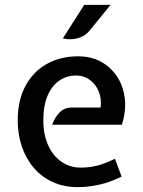

<svg xmlns="http://www.w3.org/2000/svg" viewBox="-20 -760 590 791"><path d="M301 11Q242.5 11 196.2 -10.5Q150 -32 118 -70Q86 -108 69.5 -157.8Q53 -207.5 53 -264Q53 -345.5 84.2 -404.8Q115.5 -464 171.8 -496Q228 -528 302.5 -528Q355 -528 396.2 -505.5Q437.5 -483 463 -443.5Q488.5 -404 494.2 -353.2Q500 -302.5 482 -246H195Q205.5 -276 225.2 -296.5Q245 -317 278 -317H394.5Q399 -353.5 386.8 -383.2Q374.5 -413 350 -431Q325.5 -449 293.5 -449Q255.5 -449 224.8 -428.2Q194 -407.5 176.2 -366.2Q158.5 -325 158.5 -264.5Q158.5 -206 178.2 -162Q198 -118 233 -93.8Q268 -69.5 312.5 -69.5Q347 -69.5 378.8 -77.2Q410.5 -85 453.5 -106L481 -32.5Q431.5 -8 385.8 1.5Q340 11 301 11ZM239 -602 327 -740H435.5L350 -635Q335 -616.5 315.5 -608Q296 -599.5 276 -598.5Q256 -597.5 239 -602Z"/></svg>

Font: Expletus Sans Medium
Style: Regular
Weight: 500
Version: Version 7.500